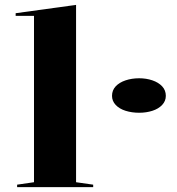

<svg xmlns="http://www.w3.org/2000/svg" viewBox="-20 -765 724 785"><path d="M291 -20 361 -10V0H50V-10L119 -20V-700H44V-711L291 -745ZM549 -445Q578 -445 603 -436.5Q628 -428 643 -412Q658 -396 658 -373Q658 -352 643 -336Q628 -320 603 -312Q578 -304 549 -304Q519 -304 493.5 -312Q468 -320 453 -336Q438 -352 438 -373Q438 -396 453 -412Q468 -428 493.5 -436.5Q519 -445 549 -445Z"/></svg>

Font: Kalnia SemiExpanded
Style: Regular
Weight: 400
Width: 6
Designer: Frida Medrano
Foundry: Frida Medrano
Version: Version 1.105